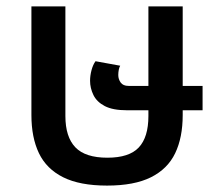

<svg xmlns="http://www.w3.org/2000/svg" viewBox="-20 -568 690 599"><path d="M314 11Q229 11 177 -15Q125 -41 101.5 -90Q78 -139 78 -209V-548H184V-206Q184 -141 215 -108.5Q246 -76 315 -76Q383 -76 413 -108Q443 -140 443 -206V-548H550V-209Q550 -139 526.5 -90Q503 -41 451 -15Q399 11 314 11ZM376 -224Q332 -224 307 -237Q282 -250 271.5 -271.5Q261 -293 261 -316Q261 -332 265.5 -349Q270 -366 278 -377L355 -363Q352 -358 350.5 -350Q349 -342 349 -334Q349 -321 356.5 -310.5Q364 -300 381 -300H612V-224Z"/></svg>

Font: Noto Sans Thai Medium
Style: Regular
Weight: 500
Designer: Monotype Design Team
Foundry: Monotype Imaging Inc.
Version: Version 2.001